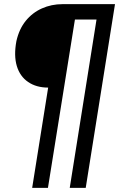

<svg xmlns="http://www.w3.org/2000/svg" viewBox="-20 -725 600 925"><path d="M135 180 212 -303Q155 -303 115.5 -330Q76 -357 61 -407Q46 -457 59 -527Q72 -585 104 -624.5Q136 -664 182 -684.5Q228 -705 281 -705H534L393 180H316L445 -631H341L211 180Z"/></svg>

Font: Nunito Sans 7pt SemiCondensed Medium
Style: Italic
Weight: 500
Width: 4
Italic angle: -9°
Designer: Vernon Adams
Foundry: Vernon Adams
Version: Version 3.101;gftools[0.9.27]